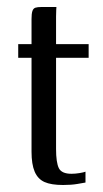

<svg xmlns="http://www.w3.org/2000/svg" viewBox="-20 -525 294 548"><path d="M160 3Q126 3 107 -5.5Q88 -14 79 -35Q70 -56 70 -92V-360H32V-399H70V-471Q70 -486 72.5 -493.5Q75 -501 81 -503Q87 -505 98 -505H141Q141 -503 140.5 -496.5Q140 -490 140 -478V-399H233V-360H140V-100Q140 -61 148 -45Q156 -29 184 -29Q195 -29 207 -31Q219 -33 224 -35V-4Q218 -3 201 0Q184 3 160 3Z"/></svg>

Font: Genos
Style: Regular
Weight: 400
Designer: Robert E. Leuschke
Foundry: Robert E. Leuschke
Version: Version 1.010